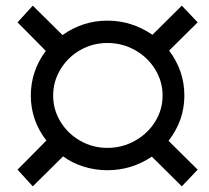

<svg xmlns="http://www.w3.org/2000/svg" viewBox="-20 -657 740 679"><path d="M576 -159 679 -57 623 2 517 -103Q445 -55 360 -55Q317 -55 276.5 -67.5Q236 -80 203 -104L96 2L42 -57L144 -160Q89 -231 89 -319Q89 -406 142 -477L42 -578L96 -637L201 -533Q273 -584 360 -584Q446 -584 519 -534L623 -637L679 -578L578 -478Q632 -407 632 -319Q632 -231 576 -159ZM555 -319Q555 -369 528.5 -412Q502 -455 457 -480Q412 -505 360 -505Q308 -505 264 -480Q220 -455 194 -412Q168 -369 168 -319Q168 -269 194 -226.5Q220 -184 264 -159Q308 -134 360 -134Q412 -134 457 -159Q502 -184 528.5 -226.5Q555 -269 555 -319Z"/></svg>

Font: Montserrat Alternates Medium
Style: Italic
Weight: 500
Italic angle: -11.3°
Designer: Julieta Ulanovsky
Foundry: Julieta Ulanovsky
Version: Version 7.200